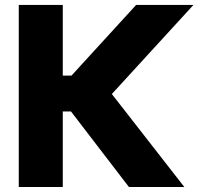

<svg xmlns="http://www.w3.org/2000/svg" viewBox="-20 -747 805 767"><path d="M495 0 263.5 -301.8H230.8V0H55V-727.3H230.8V-445H265.6L523.8 -727.3H752.8L426.8 -371.4L716.3 0Z"/></svg>

Font: Inter UI Extra Bold
Style: Regular
Weight: 800
Designer: Rasmus Andersson
Foundry: rsms
Version: 3.2;8d6f07862